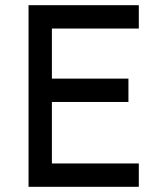

<svg xmlns="http://www.w3.org/2000/svg" viewBox="-20 -720 640 740"><path d="M515 -700V-610H180V-417H475V-327H180V-90H515V0H90V-700Z"/></svg>

Font: Fliege Mono Thin
Style: Regular
Weight: 100
Version: Version 0.020;Glyphs 3.3 (3306)